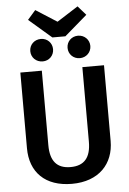

<svg xmlns="http://www.w3.org/2000/svg" viewBox="-67 -1112 791 1175"><g transform="rotate(-5 328.0 -524.5)"><path d="M325 -981 195 -1064 146 -1008 285 -888H365L504 -1008L455 -1064ZM214 -885C173 -885 143 -855 143 -816C143 -777 173 -747 214 -747C253 -747 283 -777 283 -816C283 -855 253 -885 214 -885ZM442 -885C402 -885 372 -855 372 -816C372 -777 402 -747 442 -747C481 -747 512 -777 512 -816C512 -855 481 -885 442 -885ZM585 -691H452V-233C452 -136 412 -88 327 -88C243 -88 203 -136 203 -233V-691H71V-226C71 -79 162 15 327 15C493 15 585 -86 585 -226Z"/></g></svg>

Font: Fira Sans Medium
Style: Regular
Weight: 500
Designer: Carrois Corporate & Edenspiekermann AG
Foundry: Carrois Corporate GbR & Edenspiekermann AG
Version: Version 4.203